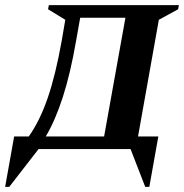

<svg xmlns="http://www.w3.org/2000/svg" viewBox="-69 -580 716 747"><path d="M81 0 -33 147H-49L-14 -49H43Q86 -110 116.5 -198.5Q147 -287 171 -421L185 -503L118 -544L121 -560H627L624 -544L549 -503L468 -49H547L512 147H496L439 0ZM227 -421Q205 -294 175.5 -202.5Q146 -111 109 -49H336L419 -511H243Z"/></svg>

Font: Spectral SC
Style: Bold Italic
Weight: 700
Italic angle: -10°
Designer: Jean-Baptiste Levee
Foundry: Production Type
Version: Version 2.001